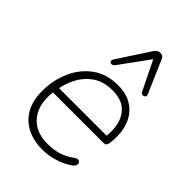

<svg xmlns="http://www.w3.org/2000/svg" viewBox="-223 -859 968 968"><g transform="rotate(45 261.5 -375.0)"><path d="M261 8Q196 8 148.5 -17Q101 -42 76 -88.5Q51 -135 51 -200Q51 -277 80 -343.5Q109 -410 165 -451Q221 -492 301 -492Q355 -492 391.5 -472.5Q428 -453 449.5 -420Q471 -387 477.5 -345Q484 -303 478 -259Q476 -245 471 -239.5Q466 -234 453 -234H80L86 -271H458L439 -259Q447 -313 435.5 -357Q424 -401 391.5 -427.5Q359 -454 300 -454Q237 -454 195.5 -425.5Q154 -397 131 -353.5Q108 -310 100 -264L97 -246Q81 -150 124.5 -90.5Q168 -31 259 -31Q301 -31 336 -41.5Q371 -52 405 -77Q414 -84 421 -84.5Q428 -85 433 -81.5Q438 -78 439.5 -72Q441 -66 438 -58.5Q435 -51 427 -45Q394 -20 349.5 -6Q305 8 261 8ZM440 -565Q443 -557 440.5 -552Q438 -547 432 -545Q426 -543 420 -545Q414 -547 411 -553L334 -710L219 -552Q214 -546 207.5 -544Q201 -542 196 -544.5Q191 -547 189.5 -553Q188 -559 193 -567L306 -740Q314 -751 321.5 -754.5Q329 -758 338 -758Q347 -758 353.5 -754Q360 -750 364 -740Z"/></g></svg>

Font: Nunito ExtraLight ExtraLight
Style: Italic
Weight: 250
Italic angle: -9°
Version: Version 3.602